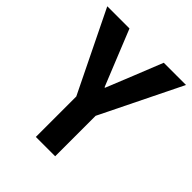

<svg xmlns="http://www.w3.org/2000/svg" viewBox="-200 -844 967 967"><g transform="rotate(45 284.0 -360.0)"><path d="M214.8 0V-288.1L3.9 -719.7H162.1L223.6 -567.4L282.7 -421.4H286.1L345.2 -567.4L406.2 -719.7H564.5L352.5 -288.1V0Z"/></g></svg>

Font: Reddit Sans Condensed
Style: Bold
Weight: 700
Designer: Stephen Hutchings
Foundry: Reddit
Version: Version 1.014